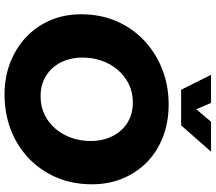

<svg xmlns="http://www.w3.org/2000/svg" viewBox="-72 -867 951 847"><g transform="rotate(90 403.5 -443.5)"><path d="M396 12Q321 12 256.5 -13Q192 -38 144 -83Q96 -128 69.5 -190Q43 -252 43 -326Q43 -412 74 -483Q105 -554 160.5 -605.5Q216 -657 287.5 -684.5Q359 -712 441 -712Q518 -712 582.5 -687.5Q647 -663 694 -617.5Q741 -572 767 -510Q793 -448 793 -374Q793 -287 762.5 -216.5Q732 -146 678 -94.5Q624 -43 552 -15.5Q480 12 396 12ZM404 -147Q450 -147 486.5 -165Q523 -183 549 -214Q575 -245 588.5 -284.5Q602 -324 602 -367Q602 -422 580.5 -464.5Q559 -507 521 -530.5Q483 -554 432 -554Q386 -554 349.5 -535.5Q313 -517 287 -486Q261 -455 247.5 -415.5Q234 -376 234 -333Q234 -278 255.5 -236Q277 -194 315.5 -170.5Q354 -147 404 -147ZM376 -767 310 -899H434L462 -834L517 -899H649L533 -767Z"/></g></svg>

Font: MuseoModerno Thin ExtraBold
Style: Italic
Weight: 800
Italic angle: -9°
Version: Version 1.003